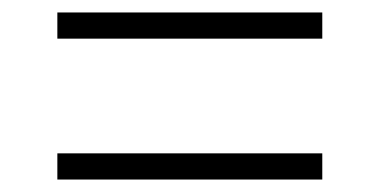

<svg xmlns="http://www.w3.org/2000/svg" viewBox="-20 -504 609 308"><path d="M72 -484H497V-442H72ZM72 -258H497V-216H72Z"/></svg>

Font: Goldbeck Next Light
Style: Regular
Weight: 300
Designer: Julieta Ulanovsky
Foundry: Julieta Ulanovsky
Version: Version 7.200